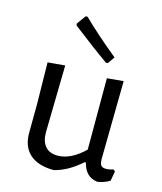

<svg xmlns="http://www.w3.org/2000/svg" viewBox="-107 -776 724 860"><g transform="rotate(15 255.0 -345.5)"><path d="M192 -697Q258 -632 356 -552L334 -520L325 -519Q254 -569 155 -646L153 -654L183 -696ZM224 6Q150 6 111.5 -29Q73 -64 74 -129L75 -256L72 -453L152 -460L146 -148Q146 -107 165.5 -84Q185 -61 223 -61Q284 -61 347 -122V-453L423 -460L418 -98Q418 -77 424.5 -68.5Q431 -60 447 -60Q463 -60 482 -66L490 -59L482 -14Q453 3 425 6Q369 -1 354 -64H348Q288 -10 224 6Z"/></g></svg>

Font: Alegreya Sans SC
Style: Regular
Weight: 400
Designer: Juan Pablo del Peral
Foundry: Huerta Tipografica
Version: Version 2.007